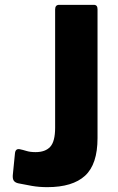

<svg xmlns="http://www.w3.org/2000/svg" viewBox="-20 -762 487 792"><path d="M382.3 -192.5Q382.3 -84.4 330.9 -37.2Q279.5 10 175.1 10Q141.2 10 111.4 4.8Q81.7 -0.3 56 -5.7Q43.3 -8.4 37.5 -15.8Q31.7 -23.1 32.7 -39L41.7 -129.1Q43.5 -149.6 61.1 -146.6Q74.3 -143.9 89.5 -139.2Q104.7 -134.5 126.8 -134.5Q167.2 -134.5 187.3 -156.6Q207.4 -178.8 207.4 -235.2V-723Q207.4 -742 223.9 -742H367.2Q382.3 -742 382.3 -724.2V-192.5Z"/></svg>

Font: Libre Franklin Thin
Style: Regular
Weight: 100
Designer: Pablo Impallari, Rodrigo Fuenzalida, Nhung Nguyen
Foundry: Impallari Type
Version: Version 3.000